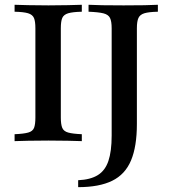

<svg xmlns="http://www.w3.org/2000/svg" viewBox="-20 -591 711 804"><path d="M41.1 0V-29Q79 -30.6 98 -35.9Q116.9 -41.1 122.6 -55.6Q128.2 -70.2 128.2 -98.4V-472.6Q128.2 -501.6 122.2 -515.7Q116.1 -529.8 97.6 -535.5Q79 -541.1 41.1 -541.9V-571Q62.1 -570.2 98.8 -569.4Q135.5 -568.5 183.1 -568.5Q227.4 -568.5 264.1 -569.4Q300.8 -570.2 322.6 -571V-541.9Q284.7 -541.1 265.7 -535.5Q246.8 -529.8 240.7 -515.7Q234.7 -501.6 234.7 -472.6V-98.4Q234.7 -70.2 240.7 -55.6Q246.8 -41.1 265.7 -35.9Q284.7 -30.6 322.6 -29V0Q300.8 -0.8 264.1 -1.6Q227.4 -2.4 183.1 -2.4Q135.5 -2.4 98.8 -1.6Q62.1 -0.8 41.1 0ZM307.3 192.7V163.7Q358.9 161.3 389.5 142.3Q420.2 123.4 433.9 83.1Q447.6 42.7 447.6 -23.4V-472.6Q447.6 -501.6 440.7 -515.7Q433.9 -529.8 413.3 -535.1Q392.7 -540.3 350.8 -541.9V-571Q391.9 -568.5 497.6 -568.5Q599.2 -568.5 641.1 -571V-541.9Q603.2 -541.1 584.7 -535.5Q566.1 -529.8 559.7 -515.7Q553.2 -501.6 553.2 -472.6V-71.8Q553.2 22.6 528.6 81Q504 139.5 449.6 166.1Q395.2 192.7 307.3 192.7Z"/></svg>

Font: Playfair SemiBold
Style: Regular
Weight: 600
Designer: Claus Eggers Sørensen
Foundry: Claus Eggers Sørensen
Version: Version 2.001;gftools[0.9.30]